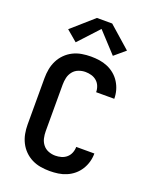

<svg xmlns="http://www.w3.org/2000/svg" viewBox="-176 -1077 953 1184"><g transform="rotate(20 300.0 -485.5)"><path d="M298 8Q268 8 238 3Q208 -2 181 -15.5Q154 -29 132.5 -50.5Q111 -72 97.5 -99Q84 -126 78.5 -155.5Q73 -185 73 -215V-520Q73 -550 78.5 -579.5Q84 -609 97.5 -636Q111 -663 132.5 -684.5Q154 -706 181 -719.5Q208 -733 238 -738Q268 -743 298 -743Q326 -743 353.5 -739Q381 -735 407 -724Q433 -713 454.5 -695Q476 -677 491 -653Q506 -629 513.5 -602Q521 -575 521 -547H402Q402 -567 394.5 -586Q387 -605 372 -618Q357 -631 337.5 -636.5Q318 -642 298 -642Q275 -642 253 -633.5Q231 -625 216.5 -606.5Q202 -588 197 -565.5Q192 -543 192 -520V-215Q192 -192 197 -169.5Q202 -147 216.5 -128.5Q231 -110 253 -101.5Q275 -93 298 -93Q318 -93 337.5 -98.5Q357 -104 372 -117Q387 -130 394.5 -149Q402 -168 402 -188H521Q521 -160 513.5 -133Q506 -106 491 -82Q476 -58 454.5 -40Q433 -22 407 -11Q381 0 353.5 4Q326 8 298 8ZM178 -793 107 -853 250 -979H350L493 -853L422 -793L300 -925Z"/></g></svg>

Font: Iosevka SS04 Extended
Style: Bold
Weight: 700
Width: 7
Monospace: yes
Designer: Belleve Invis
Foundry: Belleve Invis
Version: Version 19.0.0; ttfautohint (v1.8.4)